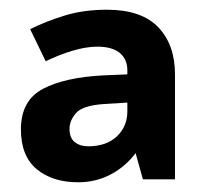

<svg xmlns="http://www.w3.org/2000/svg" viewBox="-20 -742 423 395"><path d="M200 -722Q271 -722 305.5 -686Q340 -650 340 -589V-373H274L259 -427Q238 -399 207.5 -383Q177 -367 141 -367Q88 -367 55.5 -394Q23 -421 23 -476Q23 -535 68 -559Q113 -583 194 -587L242 -589V-597Q242 -620 226.5 -633Q211 -646 180 -646Q158 -646 130.5 -638Q103 -630 74 -616L42 -682Q74 -698 113 -710Q152 -722 200 -722ZM194 -528Q150 -525 136.5 -509.5Q123 -494 123 -477Q123 -458 134 -449.5Q145 -441 161 -441Q199 -441 220.5 -461.5Q242 -482 242 -513V-531Z"/></svg>

Font: Noto Sans Balinese
Style: Regular
Weight: 400
Designer: Aditya Bayu, David Williams
Foundry: David Williams
Version: Version 2.003